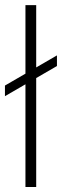

<svg xmlns="http://www.w3.org/2000/svg" viewBox="-32 -748 248 768"><path d="M112.8 -727.5V0H69.8V-727.5ZM-12.2 -363.3V-405.8L195.8 -526.4V-483.9Z"/></svg>

Font: Inter 28pt ExtraLight
Style: Regular
Weight: 250
Designer: Rasmus Andersson
Foundry: rsms
Version: Version 4.001;git-66647c0bb